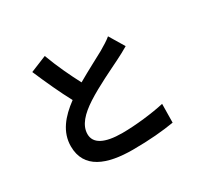

<svg xmlns="http://www.w3.org/2000/svg" viewBox="-168 -1016 1337 1275"><g transform="rotate(-30 500.0 -378.0)"><path d="M741 -697C716 -676 687 -659 650 -637C603 -611 517 -567 436 -520C396 -596 350 -691 312 -794L187 -743C232 -638 280 -533 326 -448C231 -378 162 -297 162 -187C162 -17 311 38 508 38C637 38 742 28 826 14L828 -129C740 -109 606 -93 504 -93C367 -93 298 -131 298 -202C298 -271 353 -328 436 -382C526 -440 650 -498 712 -529C748 -547 780 -564 810 -582Z"/></g></svg>

Font: Source Han Sans Old Style Bold
Style: Regular
Weight: 700
Designer: Ryoko NISHIZUKA (kana & ideographs); Paul D. Hunt (Latin, Greek & Cyrillic); Wenlong ZHANG (bopomofo); Sandoll Communica
Foundry: Adobe Systems Incorporated
Version: Version 1.004;PS 1.004;hotconv 1.0.81;makeotf.lib2.5.63406